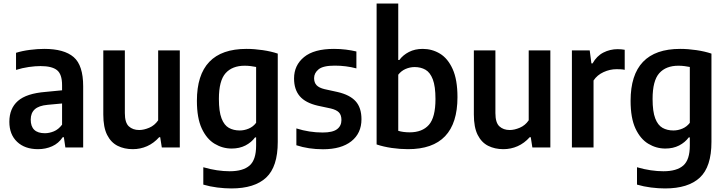

<svg xmlns="http://www.w3.org/2000/svg" viewBox="-20 -828 4075 1078"><path d="M193.5 9.5Q119.5 9.5 76 -31.8Q32.5 -73 32.5 -144Q32.5 -219 80.5 -261.2Q128.5 -303.5 236 -312L328.5 -321V-350Q328.5 -411.5 300 -434.2Q271.5 -457 207.5 -457Q178 -457 141.5 -451.8Q105 -446.5 70 -435.5V-531.5Q105 -542.5 148 -548Q191 -553.5 228.5 -553.5Q340 -553.5 393.5 -507.5Q447 -461.5 447 -343.5V0H347L338.5 -57.5H332Q309 -23 272.8 -6.8Q236.5 9.5 193.5 9.5ZM152.5 -156.5Q152.5 -80 232 -80Q256.5 -80 282.2 -90.5Q308 -101 328.5 -128V-247L247.5 -239.5Q198 -235 175.2 -214.2Q152.5 -193.5 152.5 -156.5Z M725.5 9.5Q678 9.5 640.5 -9.2Q603 -28 581.5 -70.5Q560 -113 560 -185V-545H681V-193Q681 -139 703.5 -118.5Q726 -98 761.5 -98Q787.5 -98 817.8 -110.8Q848 -123.5 868 -152.5V-545H989.5V0H888.5L879.5 -57.5H873.5Q843.5 -24 805.8 -7.2Q768 9.5 725.5 9.5Z M1279 230Q1242 230 1200.2 224.8Q1158.5 219.5 1121.5 208.5V111Q1161 122.5 1198.2 128Q1235.5 133.5 1269.5 133.5Q1345 133.5 1381.5 101.2Q1418 69 1418 -10.5V-56.5H1412Q1391.5 -28.5 1358 -11.2Q1324.5 6 1280.5 6Q1229.5 6 1185 -20.8Q1140.5 -47.5 1113 -106.2Q1085.5 -165 1085.5 -262Q1085.5 -553.5 1364 -553.5Q1408 -553.5 1455.2 -546.5Q1502.5 -539.5 1539.5 -527V-31Q1539.5 108.5 1474.2 169.2Q1409 230 1279 230ZM1326 -95.5Q1351.5 -95.5 1376.5 -106Q1401.5 -116.5 1418 -138.5V-452Q1405.5 -454.5 1388.5 -456.8Q1371.5 -459 1354 -459Q1284 -459 1246.5 -417Q1209 -375 1209 -272.5Q1209 -202 1223.8 -163.5Q1238.5 -125 1264.8 -110.2Q1291 -95.5 1326 -95.5Z M1793.5 10Q1712 10 1644 -12.5V-107Q1716.5 -84 1792 -84Q1847.5 -84 1872.2 -102.5Q1897 -121 1897 -154Q1897 -182.5 1882.8 -197Q1868.5 -211.5 1837 -219L1764.5 -234.5Q1695 -250.5 1663 -288Q1631 -325.5 1631 -387.5Q1631 -461.5 1687 -507.5Q1743 -553.5 1855 -553.5Q1890 -553.5 1921.8 -549.5Q1953.5 -545.5 1981 -539V-444Q1923 -459.5 1859.5 -459.5Q1794 -459.5 1768.8 -438.8Q1743.5 -418 1743.5 -389.5Q1743.5 -364.5 1757.2 -349.8Q1771 -335 1802 -327.5L1875 -311.5Q1944.5 -295.5 1977 -259.2Q2009.5 -223 2009.5 -158.5Q2009.5 -80 1952.8 -35Q1896 10 1793.5 10Z M2270.5 9.5Q2226.5 9.5 2179.8 2.8Q2133 -4 2094.5 -17V-808H2216V-491H2222Q2242.5 -519 2276 -536.2Q2309.5 -553.5 2353.5 -553.5Q2406 -553.5 2450.2 -526.8Q2494.5 -500 2521.5 -440.2Q2548.5 -380.5 2548.5 -282.5Q2548.5 10 2270.5 9.5ZM2280 -85Q2351 -85 2388 -127Q2425 -169 2425 -272Q2425 -343.5 2410 -382.5Q2395 -421.5 2368.8 -436.5Q2342.5 -451.5 2308 -451.5Q2282 -451.5 2257.2 -440.8Q2232.5 -430 2216 -408.5V-93.5Q2228.5 -89.5 2245.5 -87.2Q2262.5 -85 2280 -85Z M2806 9.5Q2758.5 9.5 2721 -9.2Q2683.5 -28 2662 -70.5Q2640.5 -113 2640.5 -185V-545H2761.5V-193Q2761.5 -139 2784 -118.5Q2806.5 -98 2842 -98Q2868 -98 2898.2 -110.8Q2928.5 -123.5 2948.5 -152.5V-545H3070V0H2969L2960 -57.5H2954Q2924 -24 2886.2 -7.2Q2848.5 9.5 2806 9.5Z M3191 0V-545H3291L3300.5 -472H3307Q3330 -513.5 3367.5 -532.8Q3405 -552 3448.5 -552Q3459.5 -552 3469.5 -551Q3479.5 -550 3487.5 -548.5V-436Q3476 -438.5 3464.5 -439Q3453 -439.5 3441 -439.5Q3404.5 -439.5 3368.8 -423.2Q3333 -407 3312.5 -376V0Z M3714 230Q3677 230 3635.2 224.8Q3593.5 219.5 3556.5 208.5V111Q3596 122.5 3633.2 128Q3670.5 133.5 3704.5 133.5Q3780 133.5 3816.5 101.2Q3853 69 3853 -10.5V-56.5H3847Q3826.5 -28.5 3793 -11.2Q3759.5 6 3715.5 6Q3664.5 6 3620 -20.8Q3575.5 -47.5 3548 -106.2Q3520.5 -165 3520.5 -262Q3520.5 -553.5 3799 -553.5Q3843 -553.5 3890.2 -546.5Q3937.5 -539.5 3974.5 -527V-31Q3974.5 108.5 3909.2 169.2Q3844 230 3714 230ZM3761 -95.5Q3786.5 -95.5 3811.5 -106Q3836.5 -116.5 3853 -138.5V-452Q3840.5 -454.5 3823.5 -456.8Q3806.5 -459 3789 -459Q3719 -459 3681.5 -417Q3644 -375 3644 -272.5Q3644 -202 3658.8 -163.5Q3673.5 -125 3699.8 -110.2Q3726 -95.5 3761 -95.5Z"/></svg>

Font: Encode Sans Semi Condensed SemiBold
Style: Regular
Weight: 600
Width: 4
Designer: Multiple Designers
Foundry: Impallari Type
Version: Version 3.000; ttfautohint (v1.8.3) -l 8 -r 50 -G 200 -x 14 